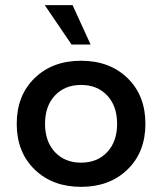

<svg xmlns="http://www.w3.org/2000/svg" viewBox="-20 -716 630 746"><path d="M475.5 -57.5Q406 10 295 10Q184 10 114.5 -57.5Q45 -125 45 -235Q45 -345 114.5 -412.5Q184 -480 295 -480Q406 -480 475.5 -412.5Q545 -345 545 -235Q545 -125 475.5 -57.5ZM193.5 -125Q232 -84 295 -84Q358 -84 396.5 -125Q435 -166 435 -235Q435 -304 396.5 -345Q358 -386 295 -386Q232 -386 193.5 -345Q155 -304 155 -235Q155 -166 193.5 -125ZM332 -543H258L154 -696H262Z"/></svg>

Font: Celebes SemiBold
Style: Regular
Weight: 600
Designer: Anugrah Pasau
Foundry: Lafontype
Version: Version 1.000